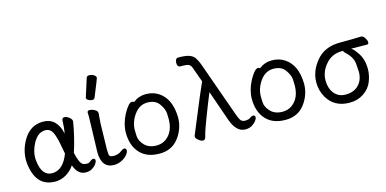

<svg xmlns="http://www.w3.org/2000/svg" viewBox="-74 -1184 3264 1622"><g transform="rotate(-15 1558.0 -373.0)"><path d="M240 -51Q336 -51 386 -184L376 -236Q360 -333 339 -375Q318 -417 275 -417Q210 -417 168 -340Q133 -275 133 -212Q133 -199 135 -186Q150 -51 240 -51ZM248 24Q79 24 55 -183Q53 -198 53 -213Q53 -303 99 -383Q161 -492 275 -492Q396 -492 427 -348Q436 -391 438 -458Q439 -482 461 -482Q478 -482 499.5 -466Q521 -450 523 -432Q516 -380 497.5 -303Q479 -226 460 -170Q480 -78 508 -61Q523 -53 546 -53Q562 -53 576.5 -66Q591 -79 604 -79Q621 -79 621 -61Q621 -49 608.5 -31Q596 -13 573 1.5Q550 16 517 16Q446 16 416 -73Q390 -31 344.5 -3.5Q299 24 248 24Z M764 17Q653 17 653 -126L657 -254Q662 -397 662 -429L661 -470Q663 -485 680 -485Q692 -485 708 -480Q746 -466 748 -445L749 -442L742 -353L737 -122Q737 -104 739 -85Q741 -66 753.5 -62Q766 -58 780 -58Q822 -58 849 -81Q867 -95 879 -95Q897 -95 897 -74Q897 -58 878.5 -36Q860 -14 829 1.5Q798 17 764 17ZM727 -561Q711 -561 694.5 -570Q678 -579 678 -590Q678 -598 680 -600L729 -754Q733 -770 756 -770Q775 -770 793.5 -759Q812 -748 812 -732Q812 -728 749 -574Q744 -561 727 -561Z M1152 -49Q1199 -49 1235 -74Q1308 -127 1308 -241Q1308 -249 1306.5 -287.5Q1305 -326 1272 -373Q1239 -420 1169 -420Q1099 -420 1053 -356Q1007 -292 1007 -220Q1007 -214 1008.5 -171Q1010 -128 1048 -88.5Q1086 -49 1152 -49ZM1160 24Q1051 24 992 -38Q928 -105 928 -220Q928 -296 970 -377Q1016 -460 1044 -460Q1057 -460 1062 -453Q1112 -492 1174 -492Q1236 -492 1283 -462Q1385 -397 1388 -232Q1388 -136 1328 -56Q1268 24 1160 24Z M1912 14Q1833 14 1792 -103L1699 -369Q1665 -287 1623.5 -178.5Q1582 -70 1576 -46Q1570 -22 1564.5 -5Q1559 12 1541 12Q1525 12 1503.5 -5.5Q1482 -23 1482 -36Q1482 -46 1490 -62.5Q1498 -79 1558 -226.5Q1618 -374 1663 -473L1623 -584Q1614 -614 1603.5 -625.5Q1593 -637 1576.5 -640Q1560 -643 1520 -643Q1492 -643 1492 -678Q1492 -720 1521 -720Q1581 -720 1613.5 -709Q1646 -698 1662.5 -674.5Q1679 -651 1693 -613L1867 -124Q1881 -86 1892 -73Q1903 -60 1925 -58Q1959 -58 1974.5 -70Q1990 -82 2003 -82Q2021 -82 2021 -63Q2021 -51 2007 -32.5Q1993 -14 1969.5 0Q1946 14 1912 14Z M2254 -49Q2301 -49 2337 -74Q2410 -127 2410 -241Q2410 -249 2408.5 -287.5Q2407 -326 2374 -373Q2341 -420 2271 -420Q2201 -420 2155 -356Q2109 -292 2109 -220Q2109 -214 2110.5 -171Q2112 -128 2150 -88.5Q2188 -49 2254 -49ZM2262 24Q2153 24 2094 -38Q2030 -105 2030 -220Q2030 -296 2072 -377Q2118 -460 2146 -460Q2159 -460 2164 -453Q2214 -492 2276 -492Q2338 -492 2385 -462Q2487 -397 2490 -232Q2490 -136 2430 -56Q2370 24 2262 24Z M2899 -76Q2963 -121 2963 -210Q2963 -221 2958 -280Q2953 -339 2893 -393Q2881 -403 2880 -414H2871Q2778 -414 2723 -345Q2672 -284 2672 -211Q2672 -134 2714 -89Q2750 -51 2806 -51Q2862 -51 2899 -76ZM2822 24Q2688 24 2626 -83Q2592 -143 2592 -213Q2592 -314 2665.5 -401Q2739 -488 2870 -488Q3006 -488 3057 -491Q3075 -491 3089.5 -468Q3104 -445 3104 -431Q3104 -412 3088 -412Q3021 -414 2951 -414Q2974 -399 3005 -352Q3043 -294 3043 -214Q3043 -159 3021 -103.5Q2999 -48 2946 -12Q2893 24 2822 24Z"/></g></svg>

Font: LXGW WenKai Lite
Style: Bold
Weight: 700
Designer: LXGW / Fontworks Inc.
Foundry: LXGW / Fontworks Inc.
Version: Version 1.330;April 28, 2024